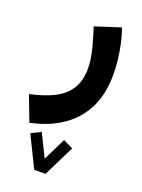

<svg xmlns="http://www.w3.org/2000/svg" viewBox="-177 -395 695 938"><g transform="rotate(20 171.0 74.0)"><path d="M124.5 474.6 44.9 313 95.7 288.1 153.8 406.2 211.9 288.1 262.7 313 183.1 474.6ZM23.4 266.6 -26.4 135.7Q44.4 120.6 95.5 95.5Q146.5 70.3 174.3 28.3Q202.1 -13.7 202.1 -80.1Q202.1 -124.5 188 -179.9Q173.8 -235.4 157.7 -283.2L289.6 -325.7Q308.6 -272.5 318.6 -210.9Q328.6 -149.4 328.6 -92.8Q328.6 9.8 290.8 83.3Q252.9 156.7 184.3 202.4Q115.7 248 23.4 266.6Z"/></g></svg>

Font: Vazirmatn FD ExtraBold
Style: Regular
Weight: 800
Designer: Saber Rastikerdar
Foundry: Saber Rastikerdar
Version: Version 33.003